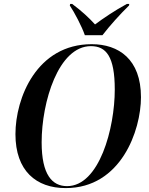

<svg xmlns="http://www.w3.org/2000/svg" viewBox="-20 -951 761 982"><path d="M414 -771H504C541 -819 592 -876 640 -923L641 -931H629C568 -898 506 -856 466 -826C437 -858 399 -894 349 -931H339L337 -923C361 -887 398 -817 414 -771ZM316 11C599 11 701 -284 701 -454C701 -648 587 -725 449 -725C168 -725 59 -450 59 -265C59 -77 165 11 316 11ZM323 1C247 1 193 -57 193 -223C193 -430 279 -715 445 -715C523 -715 567 -662 567 -493C567 -295 488 1 323 1Z"/></svg>

Font: Noto Serif Display SemiCondensed SemiBold
Style: Italic
Weight: 600
Width: 4
Italic angle: -12°
Designer: Monotype Design Team
Foundry: Monotype Imaging Inc.
Version: Version 2.009